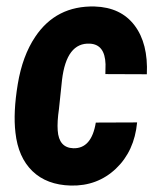

<svg xmlns="http://www.w3.org/2000/svg" viewBox="-20 -558 491 588"><path d="M204.6 -104Q260.3 -102.5 273.4 -182.6L399.9 -183.1Q391.6 -95.2 335 -41.5Q278.3 12.2 196.8 10.3Q123 8.3 79.3 -33.9Q35.6 -76.2 27.3 -151.9Q20 -213.4 34.4 -300.3Q48.8 -387.2 87.9 -445.3Q151.9 -541 270 -538.1Q350.1 -535.6 392.1 -480.2Q434.1 -424.8 429.7 -330.6L302.7 -331.1L303.2 -361.3Q301.3 -421.9 255.4 -424.3Q183.6 -428.2 169.9 -313L160.6 -224.6Q154.8 -185.1 156.7 -158.7Q160.2 -105.5 204.6 -104Z"/></svg>

Font: TypoPRO Roboto
Style: Bold Italic
Weight: 700
Italic angle: -12°
Designer: Google
Version: Version 2.136; 2016